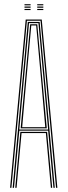

<svg xmlns="http://www.w3.org/2000/svg" viewBox="-20 -893 321 913"><path d="M28 0 102.2 -800H178.5L252.8 0H246.5L172.8 -794.5H108L34.2 0ZM52.5 0 76.8 -265.8H204L228.2 0H222L198.2 -260.2H82.5L58.8 0ZM40.2 0 112.2 -788.8H168.5L240.5 0H234.2L209 -271.5H71.8L46.5 0ZM71.8 -277H208.8L190 -485.2L162.8 -783H118L90.8 -485.2ZM78.2 -282.8 96.8 -485.2 123.5 -777.5H157.2L184 -485.2L202.5 -282.8ZM85.5 -288.2H195.2L178 -485.2L152 -772H128.8L102.8 -485.2ZM157 -867.5V-873H186V-867.5ZM96.5 -845V-850.5H125.5V-845ZM96.5 -856.2V-861.8H125.5V-856.2ZM96.5 -867.5V-873H125.5V-867.5ZM157 -845V-850.5H186V-845ZM157 -856.2V-861.8H186V-856.2Z"/></svg>

Font: Big Shoulders Inline Display Thin ExtraLight
Style: Regular
Weight: 250
Version: Version 2.002